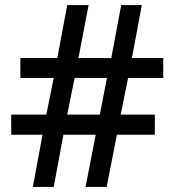

<svg xmlns="http://www.w3.org/2000/svg" viewBox="-20 -734 686 754"><path d="M483 -428 454 -284H588V-205H439L399 0H316L356 -205H229L191 0H109L147 -205H24V-284H162L191 -428H60V-506H205L244 -714H328L288 -506H417L456 -714H537L498 -506H621V-428ZM244 -284H372L400 -428H273Z"/></svg>

Font: Noto Sans Javanese Medium
Style: Regular
Weight: 500
Version: Version 2.004